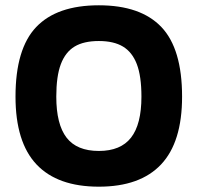

<svg xmlns="http://www.w3.org/2000/svg" viewBox="-20 -688 739 718"><path d="M660.9 -326.6Q660.9 -505.6 583.5 -586.9Q506.1 -668.2 349.7 -668.2Q192.8 -668.2 115.4 -586.9Q38 -505.6 38 -326.6Q38 -156.4 116.5 -73.1Q195 10.1 349.7 10.1Q503.9 10.1 582.4 -73.1Q660.9 -156.4 660.9 -326.6ZM190.5 -326.6Q190.5 -403.3 207.6 -448.3Q224.7 -493.2 258.9 -513.9Q293.2 -534.6 349.7 -534.6Q405.3 -534.6 439.8 -513.9Q474.3 -493.2 491.6 -448.3Q508.9 -403.3 508.9 -326.6Q508.9 -223.1 470 -173.3Q431.2 -123.5 349.7 -123.5Q267.3 -123.5 228.9 -173.3Q190.5 -223.1 190.5 -326.6Z"/></svg>

Font: Arad-FD-VF Thin
Style: Regular
Weight: 100
Designer: Mohammad Darvishi
Version: Version 1.010;September 21, 2024;FontCreator 15.0.0.2992 64-